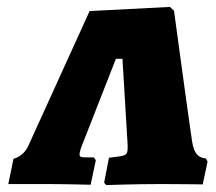

<svg xmlns="http://www.w3.org/2000/svg" viewBox="-20 -531 623 555"><path d="M287 4C287 4 368 1 447 1C494 1 566 2 566 2L580 -64L575 -73C551 -75 540 -90 535 -124C525 -190 483 -500 483 -500L471 -511L239 -499L63 -112C54 -91 38 -77 19 -72L4 1H115C164 1 242 3 242 3L257 -68L251 -76H233C214 -76 210 -77 210 -85C210 -90 212 -95 214 -103L315 -361H334L349 -111V-106C349 -80 345 -81 295 -75L281 -3Z"/></svg>

Font: Alegreya SC Black
Style: Italic
Weight: 900
Italic angle: -7°
Designer: Juan Pablo del Peral
Foundry: Huerta Tipografica
Version: Version 2.007;PS 002.007;hotconv 1.0.88;makeotf.lib2.5.64775